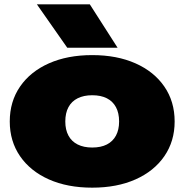

<svg xmlns="http://www.w3.org/2000/svg" viewBox="-20 -847 850 885"><path d="M405 18Q291 18 205.5 -20Q120 -58 72.5 -127Q25 -196 25 -287Q25 -379 72.5 -448Q120 -517 205.5 -555Q291 -593 405 -593Q519 -593 604.5 -555Q690 -517 737.5 -448Q785 -379 785 -287Q785 -196 737.5 -127Q690 -58 604.5 -20Q519 18 405 18ZM405 -167Q445 -167 472.5 -181Q500 -195 514.5 -222Q529 -249 529 -287Q529 -326 514.5 -353Q500 -380 472.5 -394Q445 -408 405 -408Q366 -408 338 -394Q310 -380 295.5 -353Q281 -326 281 -287Q281 -249 295.5 -222Q310 -195 338 -181Q366 -167 405 -167ZM394 -827 522 -627H290L150 -827Z"/></svg>

Font: Unbounded Black
Style: Regular
Weight: 900
Designer: Luke Prowse, Jean-Baptiste Morizot, Fátima Lázaro, Florian Runge
Foundry: NaN
Version: Version 1.701;gftools[0.9.28.dev5+ged2979d]